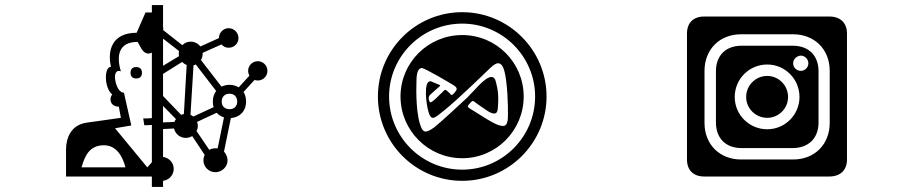

<svg xmlns="http://www.w3.org/2000/svg" viewBox="-20 -680 3640 756"><path d="M301 -21C314 -66 332 -108 389 -108C438 -108 462 -66 474 -21ZM468 -315C448 -315 436 -345 433 -370C431 -388 437 -407 456 -399C438 -458 445 -515 522 -515C534 -495 542 -469 565 -469C569 -469 574 -471 578 -473V-215C568 -214 556 -213 544 -214L548 -187C557 -187 567 -187 578 -188V-41L560 -21L433 -175L497 -186ZM673 -211C670 -208 668 -204 667 -200L622 -198V-263ZM754 -164C757 -170 759 -177 759 -184C759 -190 758 -195 756 -200L833 -236C841 -228 850 -221 862 -218L837 -96C834 -96 831 -96 828 -96C819 -96 811 -94 804 -90ZM684 -469C684 -465 684 -462 685 -459L622 -421V-528L685 -479C684 -475 684 -472 684 -469ZM622 -389 697 -436C702 -431 708 -427 715 -424L704 -231C700 -230 697 -229 693 -228L622 -302ZM818 -280C818 -272 819 -265 821 -258L741 -221C738 -224 734 -226 730 -228L742 -423C745 -423 748 -425 751 -426L831 -322C823 -311 818 -297 818 -280ZM853 -280C853 -299 865 -311 884 -311C902 -311 914 -299 914 -280C914 -262 902 -250 884 -250C865 -250 853 -262 853 -280ZM516 -416C502 -416 494 -408 494 -393C494 -379 502 -371 516 -371C531 -371 539 -379 539 -393C539 -408 531 -416 516 -416ZM622 32C646 29 664 9 664 -15C664 -39 646 -59 622 -62V-172L665 -174C670 -153 689 -137 711 -137C721 -137 729 -140 737 -144L786 -70C783 -64 781 -57 781 -49C781 -23 802 -2 828 -2C854 -2 876 -23 876 -49C876 -62 870 -74 862 -83L889 -215C925 -218 949 -243 949 -280C949 -295 945 -308 939 -318L982 -365C986 -364 991 -363 995 -363C1016 -363 1033 -380 1033 -401C1033 -422 1016 -439 995 -439C974 -439 957 -422 957 -401C957 -394 959 -388 962 -382L920 -336C910 -342 898 -346 884 -346C872 -346 861 -343 852 -339L771 -444C777 -452 778 -462 778 -472L852 -505C859 -497 869 -492 880 -492C902 -492 919 -509 919 -530C919 -551 902 -569 880 -569C859 -569 842 -551 842 -530L769 -497C760 -509 746 -516 731 -516C718 -516 706 -511 698 -502L622 -562C623 -564 623 -566 623 -567C623 -569 623 -571 622 -573V-660H578V-631H553L518 -551C421 -551 402 -481 417 -417C389 -417 390 -333 422 -308C418 -303 415 -296 415 -289C415 -270 430 -260 448 -260L456 -216L321 -197C259 -188 240 -136 240 -91V15H578V56H622Z M1765 -345C1785 -333 1779 -326 1768 -313C1757 -301 1755 -308 1755 -308C1755 -308 1753 -311 1743 -320C1733 -330 1730 -325 1730 -325C1730 -325 1715 -310 1694 -290C1684 -281 1678 -277 1675 -277C1672 -277 1671 -281 1669 -286C1665 -300 1674 -307 1674 -307C1674 -307 1701 -332 1710 -339C1719 -346 1707 -346 1683 -357C1680 -359 1677 -360 1674 -360C1647 -360 1658 -270 1667 -240C1672 -222 1678 -216 1685 -216C1695 -216 1709 -230 1730 -246C1783 -289 1880 -383 1911 -413C1924 -425 1934 -431 1941 -431C1953 -431 1960 -420 1965 -404C1978 -361 1981 -260 1980 -225C1980 -193 1973 -184 1960 -184C1956 -184 1950 -185 1944 -187C1917 -195 1846 -244 1831 -252C1817 -261 1822 -263 1831 -274C1842 -288 1847 -280 1847 -280C1847 -280 1871 -262 1897 -245C1910 -236 1919 -233 1926 -233C1936 -233 1939 -242 1940 -252C1945 -309 1939 -331 1933 -356C1930 -371 1923 -377 1915 -377C1889 -377 1845 -320 1820 -296C1787 -265 1710 -194 1689 -178C1675 -168 1664 -162 1656 -162C1650 -162 1645 -166 1641 -173C1618 -219 1618 -317 1620 -368C1621 -404 1632 -412 1641 -412C1653 -412 1752 -353 1765 -345ZM1512 -300C1512 -458 1641 -587 1800 -587C1958 -587 2087 -458 2087 -300C2087 -141 1958 -12 1800 -12C1641 -12 1512 -141 1512 -300ZM1557 -300C1557 -166 1666 -57 1800 -57C1934 -57 2042 -166 2042 -300C2042 -434 1934 -542 1800 -542C1666 -542 1557 -434 1557 -300ZM1468 -300C1468 -117 1616 32 1800 32C1983 32 2132 -117 2132 -300C2132 -483 1983 -632 1800 -632C1616 -632 1468 -483 1468 -300Z M3103 -545C3186 -545 3247 -487 3247 -401V-196C3247 -113 3189 -52 3103 -52H2898C2815 -52 2754 -110 2754 -196V-401C2754 -484 2812 -545 2898 -545ZM3001 -426C3071 -426 3128 -369 3128 -298C3128 -228 3071 -171 3001 -171C2930 -171 2873 -228 2873 -298C2873 -369 2930 -426 3001 -426ZM3133 -461C3149 -461 3163 -447 3163 -431C3163 -414 3149 -401 3133 -401C3117 -401 3103 -414 3103 -431C3103 -447 3117 -460 3133 -461ZM3315 -548C3315 -590 3289 -615 3245 -615H2753C2710 -615 2685 -590 2685 -548V-52C2685 -10 2710 15 2753 15H3245C3289 15 3315 -10 3315 -52ZM2900 -500C2839 -500 2799 -463 2799 -399V-198C2799 -137 2836 -97 2900 -97H3101C3162 -97 3203 -134 3203 -198V-399C3203 -460 3166 -500 3101 -500ZM3001 -381C2955 -381 2918 -344 2918 -298C2918 -253 2955 -216 3001 -216C3046 -216 3083 -253 3083 -298C3083 -344 3046 -381 3001 -381Z"/></svg>

Font: CryptoKit 1.4
Style: Regular
Weight: 400
Monospace: yes
Designer: Oceane Juvin
Foundry: http://www.head-geneve.ch
Version: Version 1.000